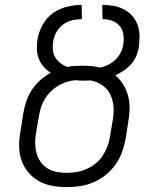

<svg xmlns="http://www.w3.org/2000/svg" viewBox="-20 -755 640 783"><path d="M252 8Q221 8 191.5 2.5Q162 -3 137.5 -17Q113 -31 94.5 -53.5Q76 -76 67 -103.5Q58 -131 58 -161.5Q58 -192 64 -223L75 -293Q79 -317 87 -341Q95 -365 109 -387Q123 -409 143.5 -427.5Q164 -446 187 -458Q170 -469 157.5 -483.5Q145 -498 138 -516Q131 -534 130.5 -554.5Q130 -575 133 -595Q138 -625 154 -654Q170 -683 196 -701.5Q222 -720 253 -727.5Q284 -735 313 -735L314 -677Q295 -677 275 -672.5Q255 -668 238 -655.5Q221 -643 210.5 -624.5Q200 -606 197 -587V-586Q194 -569 195.5 -552Q197 -535 205 -521.5Q213 -508 226 -498Q239 -488 254 -482Q269 -485 284 -486Q299 -487 314 -487Q333 -487 352 -485.5Q371 -484 388 -479Q405 -483 420.5 -490.5Q436 -498 449 -510Q462 -522 470.5 -537.5Q479 -553 482 -569V-570Q486 -591 483.5 -612Q481 -633 469 -648Q457 -663 438 -670Q419 -677 398 -677L397 -735Q421 -735 443.5 -731Q466 -727 486 -716.5Q506 -706 520 -689.5Q534 -673 541.5 -652Q549 -631 549 -607.5Q549 -584 546 -561Q543 -543 535 -525Q527 -507 514 -492.5Q501 -478 484.5 -467Q468 -456 450 -448Q469 -432 482.5 -410.5Q496 -389 502.5 -363.5Q509 -338 508.5 -311Q508 -284 503 -257L492 -187Q487 -160 477 -133Q467 -106 450 -82.5Q433 -59 410.5 -41Q388 -23 361 -11.5Q334 0 306.5 4Q279 8 252 8ZM252 -50Q272 -50 292.5 -53.5Q313 -57 332.5 -65.5Q352 -74 369 -87.5Q386 -101 398 -119Q410 -137 417.5 -156.5Q425 -176 428 -196L440 -266Q443 -284 443.5 -302.5Q444 -321 440.5 -338Q437 -355 429.5 -370.5Q422 -386 409.5 -397.5Q397 -409 381.5 -416.5Q366 -424 348 -427Q341 -427 334.5 -426.5Q328 -426 322 -426Q313 -426 303.5 -426.5Q294 -427 286 -428Q267 -426 249.5 -420Q232 -414 216 -404.5Q200 -395 186 -381Q172 -367 162.5 -351Q153 -335 147.5 -318Q142 -301 139 -283L127 -213Q123 -192 123.5 -171Q124 -150 129 -130.5Q134 -111 145.5 -95Q157 -79 173.5 -68.5Q190 -58 210.5 -54Q231 -50 252 -50Z"/></svg>

Font: Iosevka Light Extended Oblique
Style: Regular
Weight: 300
Width: 7
Italic angle: -9°
Monospace: yes
Designer: Belleve Invis
Foundry: Belleve Invis
Version: Version 32.5.0; ttfautohint (v1.8.4)